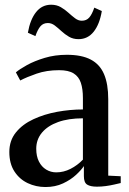

<svg xmlns="http://www.w3.org/2000/svg" viewBox="-20 -762 534 792"><path d="M167.5 9.5Q128.5 9.5 94.5 -6.5Q60.5 -22.5 39.5 -54.8Q18.5 -87 18.5 -135Q18.5 -182.5 45.8 -216Q73 -249.5 117.8 -270.2Q162.5 -291 216 -300.8Q269.5 -310.5 322 -310.5V-357.5Q322 -395 313.5 -420.5Q305 -446 283.8 -459.2Q262.5 -472.5 224 -472.5Q172 -472.5 131 -458.2Q90 -444 63.5 -430L45.5 -463.5Q60.5 -476.5 91.2 -493.5Q122 -510.5 164.2 -523.2Q206.5 -536 256 -536Q317 -536 354.5 -516.2Q392 -496.5 409.2 -456Q426.5 -415.5 426.5 -352.5V-37.5L478 -35V-7Q467.5 -4.5 451.2 -0.8Q435 3 416.5 5.5Q398 8 380 8Q353 8 339.5 -0.5Q326 -9 326 -35.5V-77Q316 -61.5 294 -41Q272 -20.5 240 -5.5Q208 9.5 167.5 9.5ZM212 -51Q242.5 -51 271 -65.5Q299.5 -80 322 -103.5V-274Q262.5 -274 219.5 -258.5Q176.5 -243 153 -214.8Q129.5 -186.5 129.5 -148.5Q129.5 -117.5 140.5 -95.8Q151.5 -74 170.5 -62.5Q189.5 -51 212 -51ZM95 -627Q104.5 -681.5 128.8 -712Q153 -742.5 191 -742.5Q213.5 -742.5 230.8 -732.5Q248 -722.5 262.2 -709.5Q276.5 -696.5 289.8 -686.5Q303 -676.5 317.5 -676.5Q336.5 -676.5 348 -689.5Q359.5 -702.5 369 -730.5L400 -716.5Q391 -662 366.5 -631.2Q342 -600.5 304 -600.5Q281.5 -600.5 264.5 -610.5Q247.5 -620.5 233.5 -633.5Q219.5 -646.5 206 -656.8Q192.5 -667 177.5 -667Q158.5 -667 147 -653.8Q135.5 -640.5 126 -613Z"/></svg>

Font: Merriweather 96pt Medium
Style: Regular
Weight: 500
Version: Version 2.100